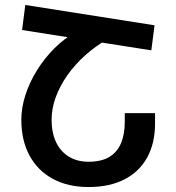

<svg xmlns="http://www.w3.org/2000/svg" viewBox="-20 -744 711 774"><path d="M418 -589Q366 -559 324 -521.5Q282 -484 251.5 -440.5Q221 -397 204.5 -351.5Q188 -306 188 -261Q188 -209 206 -171Q224 -133 257.5 -112.5Q291 -92 337 -92Q389 -92 421 -111.5Q453 -131 468 -167Q483 -203 483 -253V-288H605V-246Q605 -167 573.5 -109.5Q542 -52 482 -21Q422 10 337 10Q254 10 193 -23Q132 -56 99 -117Q66 -178 66 -261Q66 -310 82.5 -361Q99 -412 129 -460.5Q159 -509 199 -549Q239 -589 286 -615ZM82 -724 603 -642 590 -541 69 -623Z"/></svg>

Font: Noto Sans Armenian SemiBold
Style: Regular
Weight: 600
Designer: Monotype Design Team
Foundry: Monotype Imaging Inc.
Version: Version 2.007